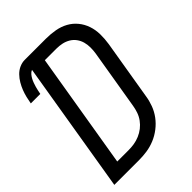

<svg xmlns="http://www.w3.org/2000/svg" viewBox="-215 -832 930 930"><g transform="rotate(-45 250.0 -367.5)"><path d="M177 0H8L120 -676Q110 -672 102.5 -663Q95 -654 90 -644.5Q85 -635 81.5 -625Q78 -615 75 -605Q72 -595 70 -585Q68 -575 66 -565H1Q4 -583 8.5 -601.5Q13 -620 20 -638Q27 -656 37 -673Q47 -690 61 -704.5Q75 -719 93 -727Q111 -735 129 -735H275Q307 -735 337.5 -729.5Q368 -724 393.5 -710Q419 -696 437.5 -673.5Q456 -651 465.5 -623Q475 -595 475.5 -564Q476 -533 471 -501L420 -195Q416 -168 406 -141Q396 -114 378.5 -90.5Q361 -67 337 -48.5Q313 -30 286 -19Q259 -8 231.5 -4Q204 0 177 0ZM98 -70H176Q195 -70 214 -73Q233 -76 252 -84Q271 -92 287 -104.5Q303 -117 315 -133.5Q327 -150 333.5 -169Q340 -188 343 -207L394 -513Q397 -532 397 -552Q397 -572 392 -590Q387 -608 376 -623Q365 -638 349 -647.5Q333 -657 314.5 -661Q296 -665 276 -665H197Z"/></g></svg>

Font: Iosevka Oblique
Style: Regular
Weight: 400
Italic angle: -9°
Monospace: yes
Designer: Belleve Invis
Foundry: Belleve Invis
Version: Version 32.5.0; ttfautohint (v1.8.4)